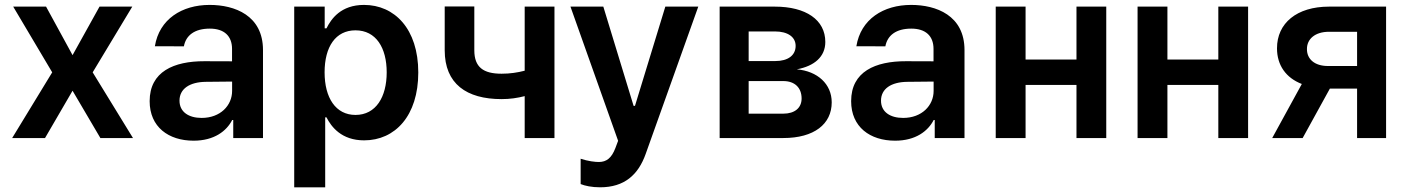

<svg xmlns="http://www.w3.org/2000/svg" viewBox="-20 -573 5837 797"><path d="M171.2 -545.5H34.8L196.7 -272.7L30.5 0H166.9L281.2 -196.4L396.7 0H532L364.7 -272.7L529.1 -545.5H393.1L281.2 -344.1Z M783.7 11C869.3 11 920.5 -29.1 943.9 -74.9H948.2V0H1071.7V-365.1C1071.7 -509.2 954.2 -552.6 850.1 -552.6C735.4 -552.6 641 -493.6 622.9 -381L743.3 -380.7C751.8 -426.5 788 -454.2 850.9 -454.2C910.5 -454.2 943.2 -423.7 943.2 -370V-318.5L828.8 -318.9C701.7 -319.2 601.2 -275.9 601.2 -153.1C601.2 -45.8 679.7 11 783.7 11ZM725.1 -155.2C725.1 -204.5 767.4 -232.6 834.2 -233.3L943.5 -234.4V-195.7C943.5 -134.9 894.5 -83.5 817.1 -83.5C763.5 -83.5 725.1 -108 725.1 -155.2Z M1201.3 204.5H1329.9V-85.9H1335.2C1355.5 -46.2 1397.7 9.6 1491.5 9.6C1620 9.6 1716.3 -92.3 1716.3 -272C1716.3 -453.8 1617.2 -552.6 1491.1 -552.6C1394.9 -552.6 1354.8 -494.7 1335.2 -455.3H1327.8V-545.5H1201.3ZM1327.4 -272.7C1327.4 -378.6 1372.9 -447.1 1455.6 -447.1C1541.2 -447.1 1585.2 -374.3 1585.2 -272.7C1585.2 -170.5 1540.5 -95.9 1455.6 -95.9C1373.6 -95.9 1327.4 -166.9 1327.4 -272.7Z M2281.6 -545.5H2158V-279.5C2127.8 -271.7 2097.3 -267 2062.1 -267C1986.2 -267 1948.9 -294 1948.9 -364.3V-546.2H1826V-364.3C1826 -225.1 1916.5 -161.6 2062.1 -161.6C2097.3 -161.6 2127.8 -166.2 2158 -174V0H2281.6Z M2471.2 204.5C2571.4 204.5 2629.3 153.1 2660.2 66.1L2878.6 -545.5H2741.8L2615.8 -133.5H2610.1L2484.4 -545.5H2348L2545.8 11.4L2534.8 40.8C2518.5 84.2 2496.8 99.1 2466.6 99.4C2452.4 99.8 2420.5 96.2 2390.3 85.9V191.1C2407.7 198.2 2436.1 204.5 2471.2 204.5Z M2967.3 0H3231.5C3359.4 0 3432.5 -57.9 3432.5 -148.1C3432.5 -224.4 3373.2 -277.7 3287.6 -285.2C3360.4 -298.7 3405.9 -337.4 3405.9 -398.8C3405.9 -490.8 3325.3 -545.5 3196.4 -545.5H2967.3ZM3087.7 -101.2V-236.5H3231.5C3278.8 -236.5 3307.5 -209.2 3307.5 -164.1C3307.5 -125 3278.8 -101.2 3231.5 -101.2ZM3087.7 -319.6V-442.5H3196.4C3250 -442.5 3282.7 -419.7 3282.7 -382.5C3282.7 -343.4 3251.1 -319.6 3198.9 -319.6Z M3695.7 11C3781.2 11 3832.4 -29.1 3855.8 -74.9H3860.1V0H3983.7V-365.1C3983.7 -509.2 3866.1 -552.6 3762.1 -552.6C3647.4 -552.6 3552.9 -493.6 3534.8 -381L3655.2 -380.7C3663.7 -426.5 3699.9 -454.2 3762.8 -454.2C3822.4 -454.2 3855.1 -423.7 3855.1 -370V-318.5L3740.8 -318.9C3613.6 -319.2 3513.1 -275.9 3513.1 -153.1C3513.1 -45.8 3591.6 11 3695.7 11ZM3637.1 -155.2C3637.1 -204.5 3679.3 -232.6 3746.1 -233.3L3855.5 -234.4V-195.7C3855.5 -134.9 3806.5 -83.5 3729 -83.5C3675.4 -83.5 3637.1 -108 3637.1 -155.2Z M4237.2 -545.5H4113.3V0H4237.2V-220.5H4448.5V0H4572.1V-545.5H4448.5V-326H4237.2Z M4826 -545.5H4702.1V0H4826V-220.5H5037.3V0H5160.9V-545.5H5037.3V-326H4826Z M5613.3 0H5733.7V-545.5H5496.8C5363.3 -545.5 5280.5 -476.9 5280.9 -372.2C5280.9 -302.2 5318.2 -249.6 5383.9 -224.4L5261 0H5387.4L5500.4 -205.3H5517H5613.3ZM5405.2 -369.3C5404.8 -410.2 5437.9 -441.1 5496.8 -441.1H5613.3V-299H5492.5C5436.1 -299 5404.8 -328.5 5405.2 -369.3Z"/></svg>

Font: Margiela Sans Semi Bold
Style: Regular
Weight: 600
Designer: Stefan Endress, Andreas Faust
Version: Version 1.100;FEAKit 1.0